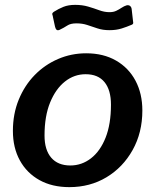

<svg xmlns="http://www.w3.org/2000/svg" viewBox="-20 -759 639 789"><path d="M265 10Q194 10 142 -19Q90 -48 61.5 -100Q33 -152 33 -221Q33 -291 57 -349.5Q81 -408 122.5 -450.5Q164 -493 218.5 -516.5Q273 -540 334 -540Q405 -540 457 -510Q509 -480 537 -427Q565 -374 565 -305Q565 -214 525 -142.5Q485 -71 417.5 -30.5Q350 10 265 10ZM269 -79Q316 -79 354 -108.5Q392 -138 414 -193.5Q436 -249 436 -329Q436 -389 409.5 -421.5Q383 -454 332 -454Q285 -454 247 -424Q209 -394 186 -338Q163 -282 163 -202Q163 -143 190.5 -111Q218 -79 269 -79ZM518 -656Q502 -649 480 -642Q458 -635 430 -635Q402 -635 380 -642.5Q358 -650 338 -656.5Q318 -663 294 -663Q270 -663 256.5 -654Q243 -645 224 -636Q216 -633 212 -637Q208 -641 206 -650L198 -687Q197 -694 195 -699.5Q193 -705 202 -711Q221 -723 241 -731Q261 -739 289 -739Q318 -739 342 -732Q366 -725 387.5 -717Q409 -709 430 -709Q446 -709 457.5 -714.5Q469 -720 479.5 -727Q490 -734 500 -737Q509 -739 514.5 -734.5Q520 -730 521 -722L526 -678Q527 -672 527.5 -665.5Q528 -659 518 -656Z"/></svg>

Font: Libre Franklin Thin SemiBold
Style: Italic
Weight: 600
Italic angle: -8°
Version: Version 3.000